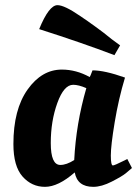

<svg xmlns="http://www.w3.org/2000/svg" viewBox="-20 -713 532 745"><path d="M328 -414C293.3 -433.3 257.3 -443 220 -443C168 -443 123.7 -417.2 87 -365.5C50.3 -313.8 32 -243.3 32 -154C32 -96.7 43.8 -54.7 67.5 -28C91.2 -1.3 120.2 12 154.5 12C188.8 12 227.3 -6.7 270 -44C276.7 -6.7 300.7 12 342 12C363.3 12 387.3 5.2 414 -8.5C440.7 -22.2 458.8 -33 468.5 -41L492 -61L474 -96L462 -90C436.7 -77.3 422 -71 418 -71C412.7 -71 410 -83.8 410 -109.5C410 -135.2 415 -178.2 425 -238.5C435 -298.8 448.3 -356.7 465 -412C412.3 -430.7 370.3 -440 339 -440C333 -424 329.3 -415.3 328 -414ZM214 -73C189.3 -73 177 -101.3 177 -158C177 -214.7 185.5 -266.5 202.5 -313.5C219.5 -360.5 240 -384 264 -384C278 -384 295 -379.7 315 -371C288.3 -279 272.7 -186 268 -92C248 -79.3 230 -73 214 -73ZM203 -693C181 -693 157.3 -662 132 -600C244.7 -564 342 -530.3 424 -499L446 -537C423.3 -553 402 -569.3 382 -586L351 -609L319.5 -631.5L291 -651C250.3 -679 221 -693 203 -693Z"/></svg>

Font: Oleo Script
Style: Regular
Weight: 400
Designer: Soytutype
Foundry: Soytutype
Version: Version 1.002